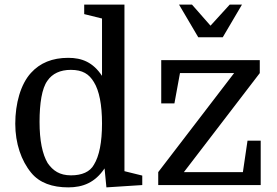

<svg xmlns="http://www.w3.org/2000/svg" viewBox="-20 -800 1198 830"><path d="M46 -265C46 -180 72 -105 115 -53C151 -9 207 10 275 10C339 10 391 -11 432 -72L440 10L595 0V-41L518 -60V-780H344V-739L421 -720V-472C382 -531 334 -550 275 -550C206 -550 153 -528 114 -485C69 -436 46 -352 46 -265ZM943 -639 1026 -780H973L890 -689L810 -780H754L837 -639ZM775 -56 1103 -484V-540H677V-353H734L758 -484H992L664 -56V0H1107V-192H1050L1030 -56ZM421 -266C421 -185 409 -125 386 -88C369 -57 334 -42 287 -42C238 -42 209 -62 186 -95C163 -134 151 -193 151 -273C151 -353 161 -418 185 -451C206 -482 241 -498 286 -498C337 -498 365 -480 386 -445C409 -408 421 -347 421 -266Z"/></svg>

Font: Domine
Style: Regular
Weight: 400
Designer: Pablo Impallari, Rodrigo Fuenzalida, Brenda Gallo
Foundry: Pablo Impallari, Rodrigo Fuenzalida, Brenda Gallo
Version: Version 2.000